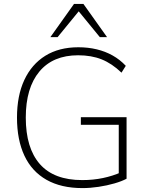

<svg xmlns="http://www.w3.org/2000/svg" viewBox="-20 -955 758 983"><path d="M402 8Q293 8 218 -34.5Q143 -77 105 -158Q67 -239 67 -353Q67 -465 104.5 -545.5Q142 -626 212 -669.5Q282 -713 381 -713Q431 -713 475 -702.5Q519 -692 556.5 -671Q594 -650 624 -618L602 -583Q553 -630 500.5 -651Q448 -672 380 -672Q251 -672 181.5 -588.5Q112 -505 112 -353Q112 -197 184 -115Q256 -33 401 -33Q457 -33 507 -43.5Q557 -54 600 -73L588 -35V-316H394V-355H628V-40Q604 -27 566 -16Q528 -5 485 1.5Q442 8 402 8ZM238 -765 359 -935H407L528 -765H491L383 -897L275 -765Z"/></svg>

Font: Nunito Sans 12pt ExtraLight
Style: Regular
Weight: 200
Designer: Vernon Adams
Foundry: Vernon Adams
Version: Version 3.101;gftools[0.9.27]